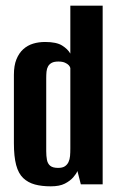

<svg xmlns="http://www.w3.org/2000/svg" viewBox="-20 -650 420 677"><path d="M159 7Q127 7 103 0.5Q79 -6 62 -22Q45 -38 37 -68Q29 -98 29 -145V-386Q29 -419 38 -441Q47 -463 62 -476.5Q77 -490 96.5 -496Q116 -502 139 -502Q179 -502 199 -489.5Q219 -477 228 -461V-630H342V0H265L253 -47Q249 -37 238 -24.5Q227 -12 208.5 -2.5Q190 7 159 7ZM185 -58Q200 -58 208.5 -63.5Q217 -69 221.5 -78.5Q226 -88 227 -100Q228 -112 228 -126V-410Q227 -415 222.5 -420Q218 -425 209 -429Q200 -433 186 -433Q171 -433 162.5 -428.5Q154 -424 149.5 -416Q145 -408 144 -397.5Q143 -387 143 -374V-117Q143 -100 145.5 -86.5Q148 -73 157 -65.5Q166 -58 185 -58Z"/></svg>

Font: Alumni Sans Thin
Style: Bold
Weight: 700
Version: Version 1.018